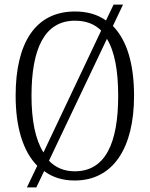

<svg xmlns="http://www.w3.org/2000/svg" viewBox="-20 -775 651 835"><path d="M142 -54 97 40H138L172 -31C208 -4 252 10 305 10C473 10 563 -133 563 -358C563 -497 532 -600 471 -662L515 -755H474L441 -686C404 -712 360 -725 306 -725C133 -725 48 -587 48 -359C48 -224 79 -118 142 -54ZM420 -642 169 -112C134 -167 117 -252 117 -358C117 -564 174 -685 306 -685C355 -685 392 -670 420 -642ZM305 -30C259 -30 222 -46 193 -76L445 -606C479 -551 494 -466 494 -358C494 -154 439 -30 305 -30Z"/></svg>

Font: Noto Serif Thai Condensed Light
Style: Regular
Weight: 300
Width: 3
Designer: Monotype Design Team
Foundry: Monotype Imaging Inc.
Version: Version 2.002